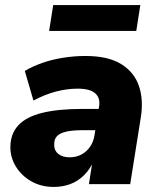

<svg xmlns="http://www.w3.org/2000/svg" viewBox="-20 -727 625 758"><path d="M192 11Q142 11 103 -11.5Q64 -34 42 -70.5Q20 -107 21 -149Q22 -200 53 -233Q84 -266 147 -281.5Q210 -297 306 -297H383L369 -213H306Q267 -213 242.5 -207.5Q218 -202 206 -190.5Q194 -179 194 -158Q193 -134 209.5 -120Q226 -106 255 -106Q281 -106 301.5 -117Q322 -128 335.5 -147.5Q349 -167 353 -193L371 -305Q377 -340 356 -358.5Q335 -377 287 -377Q244 -377 200.5 -365.5Q157 -354 112 -330L78 -447Q108 -465 146.5 -478.5Q185 -492 229 -499Q273 -506 317 -506Q407 -506 458.5 -474Q510 -442 528.5 -387.5Q547 -333 536 -264L494 0H331L346 -96H352Q336 -59 311.5 -35Q287 -11 257 0Q227 11 192 11ZM174 -605 190 -707H534L518 -605Z"/></svg>

Font: Nunito Sans 11pt Black
Style: Italic
Weight: 900
Italic angle: -9°
Version: Version 3.101;gftools[0.9.27]